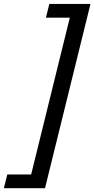

<svg xmlns="http://www.w3.org/2000/svg" viewBox="-23 -786 492 1002"><path d="M-2.9 196.3 15.1 124.5H139.6L341.3 -693.8H216.8L234.4 -765.6H449.2L211.9 196.3Z"/></svg>

Font: Lesson One
Style: Italic
Weight: 400
Italic angle: -14°
Designer: But Ko, Victor Gaultney, Annie Olsen, Julie Remington, Don Collingsworth, Eric Hays, Becca Hirsbrunner
Version: Version 1.100